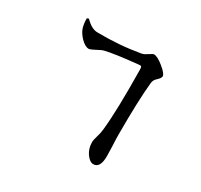

<svg xmlns="http://www.w3.org/2000/svg" viewBox="-170 -1003 1339 1280"><g transform="rotate(30 500.0 -363.5)"><path d="M640 -651Q640 -666 635 -670Q631 -674 618 -672Q438 -654 370 -637Q353 -633 317 -613Q285 -596 274 -596Q246 -596 212 -631Q182 -663 172 -693Q162 -724 162 -766L176 -771Q225 -720 270 -720Q438 -717 597 -745Q615 -749 640 -766Q662 -782 672 -782Q698 -782 746 -743Q794 -704 794 -684Q794 -669 767 -645Q749 -629 747 -603Q733 -464 733 -203Q733 -169 736 -114Q738 -59 738 -37Q738 55 685 55Q659 55 634 21Q605 -18 605 -72Q605 -83 614 -114Q625 -148 628 -179Q645 -337 640 -651Z"/></g></svg>

Font: Source Han Serif JP
Style: Bold
Weight: 700
Designer: Ryoko NISHIZUKA  (kana & ideographs); Frank Grießhammer (Latin, Greek & Cyrillic); Wenlong ZHANG  (bopomofo); Sandoll Co
Foundry: Adobe Systems Incorporated
Version: Version 1.000;PS 1;hotconv 16.6.53;makeotf.lib2.5.65590